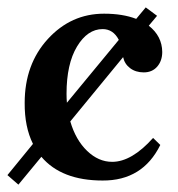

<svg xmlns="http://www.w3.org/2000/svg" viewBox="-30 -481 484 522"><path d="M366.2 -460.9 397 -438 374.5 -411.1Q410.6 -382.8 411.1 -339.8Q411.1 -315.9 397.5 -300Q383.8 -284.2 360.8 -284.2Q338.9 -284.2 323.7 -295.7Q308.6 -307.1 304.7 -325.7L161.1 -150.9Q175.8 -100.6 206.8 -70.8Q237.8 -41 274.9 -41Q328.1 -41 386.2 -106L405.8 -86.9Q357.9 10.3 249 9.8Q137.2 9.8 82.5 -54.7L20 21L-9.8 -4.9L59.6 -89.8Q36.6 -136.2 37.1 -201.2Q37.1 -306.2 100.1 -375Q163.1 -443.8 252.9 -443.8Q303.7 -443.8 340.3 -429.7ZM151.9 -201.7 293 -372.6Q277.8 -401.9 249 -401.9Q208 -401.9 179.4 -354.5Q150.9 -307.1 150.9 -226.1Q150.9 -212.9 151.9 -201.7Z"/></svg>

Font: Linux Libertine
Style: Semibold
Weight: 600
Designer: Philipp H. Poll
Foundry: Philipp H. Poll
Version: Version 5.1.2 ; ttfautohint (v0.9)